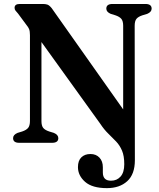

<svg xmlns="http://www.w3.org/2000/svg" viewBox="-20 -720 802 968"><path d="M485.5 -96 189 -508V-109.5Q189 -86 198 -75Q207 -64 228.5 -57L251.5 -50Q274 -40.5 274 -23.5Q274 0 242.5 0H77Q46 0 46 -23.5Q46 -40.5 68.5 -50L91.5 -57Q112.5 -64 121.8 -75.2Q131 -86.5 131 -110V-542.5Q131 -562.5 126.8 -573Q122.5 -583.5 112 -596L71 -651.5Q63 -660.5 58.2 -666.5Q53.5 -672.5 53.5 -680.5Q53.5 -700 79.5 -700H196Q209.5 -700 219 -696.8Q228.5 -693.5 240.5 -679L601 -168.5V-590Q601 -613.5 591.8 -624.8Q582.5 -636 561.5 -643L538.5 -650Q516 -659.5 516 -676.5Q516 -700 547.5 -700H713Q744.5 -700 744.5 -676.5Q744.5 -659.5 722 -650L698.5 -643Q677 -636 668 -625Q659 -614 659 -590L660 87.5Q660 158.5 621.5 193.5Q583 228.5 519 228.5Q445 228.5 409 196.8Q373 165 373 122.5Q373 90 390.2 73.2Q407.5 56.5 436 56.5Q464.5 56.5 481.5 74.8Q498.5 93 498.5 123V149.5Q498.5 191.5 540 191Q569.5 191 588 170Q606.5 149 606.5 108Q606.5 66 595.2 39.5Q584 13 565.5 -6.5Q547 -26 526 -46.2Q505 -66.5 485.5 -96Z"/></svg>

Font: Fraunces 9pt S000 SemiBold
Style: Regular
Weight: 600
Version: Version 1.000; ttfautohint (v1.8.3)